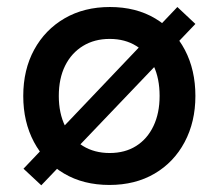

<svg xmlns="http://www.w3.org/2000/svg" viewBox="-20 -531 637 559"><path d="M100.2 8.5 48.4 -39.8 496.4 -510.6 548.9 -461.3ZM298.6 7.5Q222.7 7.5 166.3 -25.9Q109.9 -59.3 78.8 -117.7Q47.7 -176.2 47.7 -251.6Q47.7 -328 79.5 -386.3Q111.3 -444.6 168.1 -477.6Q224.9 -510.6 300 -510.6Q375.9 -510.6 431.8 -477.3Q487.7 -443.9 518.3 -385.6Q548.9 -327.2 548.9 -251.6Q548.9 -176.2 517.6 -117.4Q486.3 -58.5 430 -25.5Q373.7 7.5 298.6 7.5ZM299.3 -85.5Q344 -85.5 376.4 -106Q408.8 -126.4 426.7 -163.8Q444.7 -201.3 444.7 -251.6Q444.7 -302.6 427.1 -339.7Q409.6 -376.8 376.8 -397.2Q344 -417.7 299.3 -417.7Q254.9 -417.7 221.5 -397.2Q188.1 -376.8 169.6 -339.7Q151.2 -302.6 151.2 -251.6Q151.2 -201.3 169.6 -163.8Q188.1 -126.4 221.5 -106Q254.9 -85.5 299.3 -85.5Z"/></svg>

Font: REM Medium
Style: Regular
Weight: 500
Designer: Octavio Pardo
Foundry: Ashler Design
Version: Version 1.005;gftools[0.9.28]